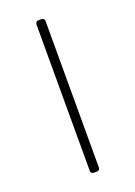

<svg xmlns="http://www.w3.org/2000/svg" viewBox="-105 -547 417 593"><g transform="rotate(-20 103.5 -250.5)"><path d="M99 0H109C115 0 119 -4 119 -10V-491C119 -497 115 -501 109 -501H99C93 -501 89 -497 89 -491V-10C89 -4 93 0 99 0Z"/></g></svg>

Font: Barlow Thin
Style: Regular
Weight: 250
Designer: Jeremy Tribby
Foundry: Tribby Type
Version: Version 1.422;hotconv 1.0.109;makeotfexe 2.5.65596